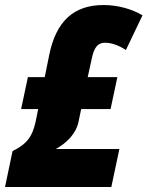

<svg xmlns="http://www.w3.org/2000/svg" viewBox="-31 -744 587 764"><path d="M19 -143 -11 0H412L444 -151H191C234 -175 272 -211 282 -262L292 -310H409L436 -437H318L334 -510C343 -554 357 -574 387 -574C412 -574 441 -564 470 -545L536 -683C494 -708 438 -724 381 -724C261 -724 192 -658 165 -526L147 -437H80L53 -310H121L111 -261C98 -200 75 -170 19 -143Z"/></svg>

Font: Noto Sans Condensed Black
Style: Italic
Weight: 900
Width: 3
Italic angle: -12°
Designer: Monotype Design Team
Foundry: Monotype Imaging Inc.
Version: Version 2.013